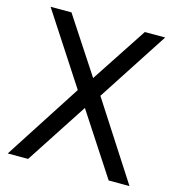

<svg xmlns="http://www.w3.org/2000/svg" viewBox="-105 -790 810 880"><g transform="rotate(15 300.0 -350.0)"><path d="M11.2 0 246.1 -363.8 26.9 -700.2H126L299.8 -435.1L474.1 -700.2H570.8L353 -365.2L588.9 0H490.2L298.8 -293L107.9 0Z"/></g></svg>

Font: CommitMono
Style: Regular
Weight: 400
Monospace: yes
Designer: Eigil Nikolajsen
Foundry: Eigil Nikolajsen
Version: Version 1.143